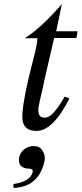

<svg xmlns="http://www.w3.org/2000/svg" viewBox="-20 -625 402 940"><path d="M360 -472 354 -439H245L235 -395Q225 -351 210 -287.5Q195 -224 188 -188Q185 -176 181 -158Q177 -140 174.5 -129.5Q172 -119 169.5 -105Q167 -91 167.5 -83Q168 -75 170.5 -66.5Q173 -58 179.5 -54Q186 -50 196 -49Q220 -48 244 -75Q268 -102 297 -152L320 -143Q239 16 159 16Q96 16 90 -39Q85 -93 121 -247Q125 -264 139 -318.5Q153 -373 158.5 -401Q164 -429 163 -438H101Q150 -468 206 -523Q238 -554 283 -605Q264 -516 255 -472ZM46 295V276Q129 264 140 217Q143 202 125 201Q64 200 74 144Q80 120 100 105Q120 90 144 90Q174 90 187 111Q204 137 198 163Q170 291 46 295Z"/></svg>

Font: GFS Artemisia
Style: Italic
Weight: 400
Italic angle: -12°
Designer: Takis Katsoulidis and George D. Matthiopoulos
Foundry: George Matthiopoulos and Takis Katsoulidis
Version: Version 1.0